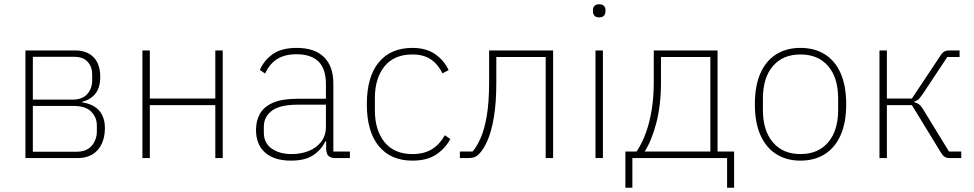

<svg xmlns="http://www.w3.org/2000/svg" viewBox="-20 -746 4597 906"><path d="M100 0V-508H334Q390 -508 421.5 -476Q453 -444 453 -383Q453 -333 430.5 -304.5Q408 -276 367 -265V-263Q421 -255 448 -224Q475 -193 475 -141Q475 -100 460.5 -68Q446 -36 417 -18Q388 0 346 0ZM135 -30H340Q389 -30 413 -58.5Q437 -87 437 -126V-154Q437 -192 410.5 -219Q384 -246 328 -246H135ZM135 -276H322Q369 -276 392 -302.5Q415 -329 415 -366V-394Q415 -430 394 -454Q373 -478 329 -478H135Z M652 0V-508H687V-281H996V-508H1031V0H996V-250H687V0Z M1631 0H1562Q1547 0 1537 -5.5Q1527 -11 1523 -21.5Q1519 -32 1519 -47V-93L1534 -79H1515Q1497 -40 1458.5 -14Q1420 12 1353 12Q1274 12 1231 -26Q1188 -64 1188 -133Q1188 -177 1207 -210Q1226 -243 1269 -261.5Q1312 -280 1385 -280H1518V-348Q1518 -421 1483 -455.5Q1448 -490 1379 -490Q1324 -490 1288 -467.5Q1252 -445 1231 -399L1206 -416Q1227 -463 1268.5 -491.5Q1310 -520 1380 -520Q1465 -520 1509 -476.5Q1553 -433 1553 -352V-31H1631ZM1518 -252H1385Q1301 -252 1263 -223.5Q1225 -195 1225 -148V-120Q1225 -71 1262 -45Q1299 -19 1356 -19Q1400 -19 1436.5 -33.5Q1473 -48 1495.5 -77Q1518 -106 1518 -148Z M1926 12Q1824 12 1767.5 -56.5Q1711 -125 1711 -254Q1711 -384 1767.5 -452Q1824 -520 1926 -520Q1990 -520 2032.5 -491Q2075 -462 2097 -415L2068 -400Q2046 -444 2012 -466.5Q1978 -489 1926 -489Q1840 -489 1794.5 -433Q1749 -377 1749 -283V-225Q1749 -132 1794.5 -75.5Q1840 -19 1926 -19Q1982 -19 2019 -42.5Q2056 -66 2079 -108L2105 -90Q2080 -44 2037 -16Q1994 12 1926 12Z M2150 0V-31H2210Q2230 -54 2248 -94.5Q2266 -135 2277 -199.5Q2288 -264 2288 -358V-508H2590V0H2555V-477H2322V-358Q2322 -261 2310.5 -193Q2299 -125 2280 -82Q2261 -39 2239 -18Q2229 -8 2217.5 -4Q2206 0 2190 0Z M2807 -664Q2792 -664 2785 -672Q2778 -680 2778 -691V-700Q2778 -710 2785 -718Q2792 -726 2807 -726Q2823 -726 2830 -718Q2837 -710 2837 -700V-691Q2837 -680 2830 -672Q2823 -664 2807 -664ZM2790 0V-508H2825V0Z M2931 140V-31H2984Q3010 -70 3028 -120Q3046 -170 3055.5 -230Q3065 -290 3065 -358V-508H3366V-31H3444V140H3411V0H2964V140ZM3022 -31H3332V-477H3099V-357Q3099 -250 3077 -166Q3055 -82 3022 -31Z M3757 12Q3691 12 3642.5 -19Q3594 -50 3568 -109Q3542 -168 3542 -254Q3542 -341 3568 -400Q3594 -459 3642.5 -489.5Q3691 -520 3757 -520Q3824 -520 3872.5 -489.5Q3921 -459 3947 -400Q3973 -341 3973 -254Q3973 -168 3947 -109Q3921 -50 3872.5 -19Q3824 12 3757 12ZM3757 -19Q3841 -19 3888 -74.5Q3935 -130 3935 -227V-281Q3935 -379 3888 -434Q3841 -489 3757 -489Q3674 -489 3627 -434Q3580 -379 3580 -281V-227Q3580 -130 3627 -74.5Q3674 -19 3757 -19Z M4130 0V-508H4165V-281H4283L4416 -481Q4426 -497 4435.5 -502.5Q4445 -508 4459 -508H4508V-477H4450L4336 -305Q4323 -286 4315 -278Q4307 -270 4294 -267V-264Q4307 -261 4317.5 -253Q4328 -245 4341 -222L4458 -31H4516V0H4461Q4448 0 4438.5 -5.5Q4429 -11 4420 -26L4283 -250H4165V0Z"/></svg>

Font: IBM Plex Sans ExtraLight
Style: Regular
Weight: 250
Designer: Mike Abbink, Paul van der Laan, Pieter van Rosmalen
Foundry: Bold Monday
Version: Version 3.201